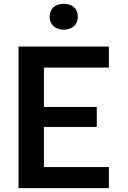

<svg xmlns="http://www.w3.org/2000/svg" viewBox="-20 -970 660 990"><path d="M75.5 0H541.5V-108.5H206.5V-315.5H479V-418.5H206.5V-621.5H541.5V-730H75.5ZM308.5 -817C352 -817 381.5 -843 381.5 -884C381.5 -925.5 352 -950.5 308.5 -950.5C265.5 -950.5 236 -925.5 236 -884C236 -843 265.5 -817 308.5 -817Z"/></svg>

Font: Monaspace Neon SemiBold
Style: Regular
Weight: 600
Designer: Riley Cran & the Lettermatic Team
Foundry: Lettermatic
Version: Version 1.200 (Monaspace Neon)